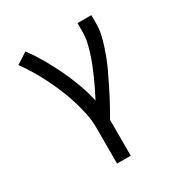

<svg xmlns="http://www.w3.org/2000/svg" viewBox="-173 -656 946 998"><g transform="rotate(-30 300.0 -156.5)"><path d="M242 215V0Q242 -44 233 -87Q224 -130 211 -172Q198 -214 181 -254.5Q164 -295 144.5 -334.5Q125 -374 102.5 -411.5Q80 -449 54 -485L121 -528Q154 -483 182 -434.5Q210 -386 234 -335.5Q258 -285 277.5 -232Q297 -179 309 -125Q323 -152 336.5 -179.5Q350 -207 362.5 -235Q375 -263 386 -291Q397 -319 406.5 -348.5Q416 -378 422.5 -407.5Q429 -437 429 -468V-520H512V-468Q512 -436 505 -405Q498 -374 488 -343.5Q478 -313 466.5 -283.5Q455 -254 441.5 -225.5Q428 -197 414 -168.5Q400 -140 385.5 -111.5Q371 -83 355.5 -55.5Q340 -28 324 0V215Z"/></g></svg>

Font: Zed Mono Extended
Style: Regular
Weight: 400
Width: 7
Monospace: yes
Designer: Belleve Invis
Foundry: Belleve Invis
Version: Version 1.0.0; ttfautohint (v1.8.4)